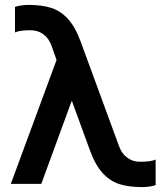

<svg xmlns="http://www.w3.org/2000/svg" viewBox="-20 -748 673 781"><path d="M24 0 210 -504 190 -561Q179 -592 156.5 -608.5Q134 -625 105 -625Q59 -625 41 -616V-720Q65 -728 97 -728Q150 -728 188 -716Q226 -704 256 -671.5Q286 -639 308 -579L464 -154Q475 -123 497.5 -106.5Q520 -90 549 -90Q595 -90 613 -99V5Q589 13 557 13Q504 13 466 1Q428 -11 398 -43.5Q368 -76 346 -136L273 -336H271L148 0Z"/></svg>

Font: Non Bureau Medium
Style: Regular
Weight: 500
Designer: Jona Saucedo
Foundry: Non Foundry
Version: Version 1.000; ttfautohint (v1.8.4)